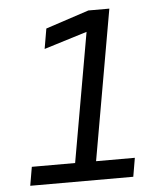

<svg xmlns="http://www.w3.org/2000/svg" viewBox="-51 -739 688 785"><g transform="rotate(-5 293.0 -346.5)"><path d="M41.5 0H464.4L477.5 -76.7H318.4L426.8 -693.4H340.8L163.1 -634.8L148.9 -552.2L325.7 -606.9L232.4 -76.7H54.7Z"/></g></svg>

Font: Cascadia Mono SemiLight
Style: Italic
Weight: 350
Italic angle: -10°
Monospace: yes
Designer: Aaron Bell
Foundry: Saja Typeworks
Version: Version 2404.023